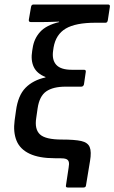

<svg xmlns="http://www.w3.org/2000/svg" viewBox="-20 -703 508 853"><path d="M281 130Q271 130 273 121L285 41Q288 25 285.5 16Q283 7 274 3.5Q265 0 246 0H224Q154 0 111.5 -20Q69 -40 53.5 -78Q38 -116 45 -168L51 -211Q60 -279 93.5 -313Q127 -347 182 -359V-361Q144 -376 130 -405.5Q116 -435 123 -477L125 -489Q131 -531 158 -561Q185 -591 243 -605L242 -607Q217 -606 200.5 -605.5Q184 -605 169 -605H117Q107 -605 108 -615L118 -673Q120 -683 129 -683H460Q470 -683 468 -672L459 -613Q457 -602 449 -602H404Q316 -602 272 -576Q228 -550 218 -492L216 -478Q210 -437 230 -415Q250 -393 299 -393H353Q363 -393 361 -383L353 -328Q352 -324 349 -321Q346 -318 341 -318H271Q216 -318 185.5 -297Q155 -276 147 -221L141 -179Q133 -129 157.5 -106Q182 -83 255 -83Q312 -83 341 -76.5Q370 -70 378.5 -49.5Q387 -29 380 12L362 121Q361 130 351 130Z"/></svg>

Font: Sofia Sans Semi Condensed SemiBold
Style: Italic
Weight: 600
Italic angle: -9°
Version: Version 4.100